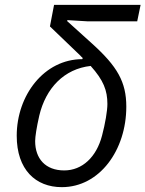

<svg xmlns="http://www.w3.org/2000/svg" viewBox="-20 -760 600 792"><path d="M546 -672 560 -740H203L186 -651L311 -531C314 -527 318 -524 321 -521L320 -516C162 -516 49 -367 49 -200C49 -60 127 12 235 12C391 12 501 -141 501 -320C501 -422 464 -486 360 -580L257 -673L258 -677L341 -672ZM423 -331C423 -303 414 -250 401 -201C378 -112 319 -57 245 -57C167 -57 125 -106 125 -178C125 -196 131 -235 142 -283C169 -397 245 -476 354 -488C407 -429 423 -387 423 -331Z"/></svg>

Font: LVC Sans
Style: Italic
Weight: 400
Italic angle: -11.31°
Designer: Mike Abbink, Paul van der Laan, Pieter van Rosmalen
Foundry: Bold Monday
Version: Version 3.0